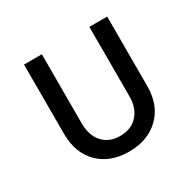

<svg xmlns="http://www.w3.org/2000/svg" viewBox="-127 -690 854 840"><g transform="rotate(-30 300.0 -270.0)"><path d="M299 10Q204 10 147 -46.5Q90 -103 90 -200V-550H180V-200Q180 -140 212 -104.5Q244 -69 299 -69Q355 -69 387.5 -104.5Q420 -140 420 -200V-550H510V-200Q510 -103 452 -46.5Q394 10 299 10Z"/></g></svg>

Font: JetBrainsMono Nerd Font Mono
Style: Regular
Weight: 400
Monospace: yes
Designer: Philipp Nurullin, Konstantin Bulenkov
Foundry: JetBrains
Version: Version 2.304; ttfautohint (v1.8.4.7-5d5b);Nerd Fonts 2.3.0